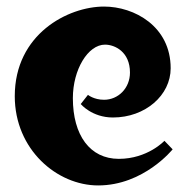

<svg xmlns="http://www.w3.org/2000/svg" viewBox="-20 -546 561 585"><path d="M25 -253C25 -90 154 19 279 19C418 19 506 -91 506 -91L481 -117C481 -117 430 -62 342 -62C254 -62 202 -134 202 -247C202 -334 248 -410 300 -410C330 -410 376 -388 376 -325C376 -277 340 -242 297 -242C266 -242 248 -257 248 -257L226 -229C226 -229 260 -188 324 -188C423 -188 500 -256 500 -338C500 -466 389 -526 297 -526C187 -526 25 -442 25 -253Z"/></svg>

Font: Ouroboros
Style: Regular
Weight: 400
Designer: Ariel Martín Pérez
Foundry: Velvetyne Type Foundry
Version: Version 2.001;hotconv 1.0.109;makeotfexe 2.5.65596